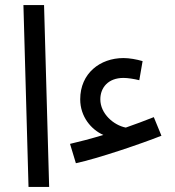

<svg xmlns="http://www.w3.org/2000/svg" viewBox="-20 -734 689 754"><path d="M92 0H173L153 -714H72ZM278 -93C366 -112 536 -170 614 -201L584 -274C549 -260 511 -246 474 -233C427 -242 374 -287 374 -344C374 -389 404 -428 465 -428C482 -428 507 -424 527 -419L540 -494C516 -501 488 -506 465 -506C373 -506 295 -446 295 -344C295 -276 338 -225 386 -204C336 -189 290 -177 255 -169Z"/></svg>

Font: Noto Sans Arabic
Style: Regular
Weight: 400
Designer: Monotype Design Team, Nadine Chahine, Nizar Qandah and Khaled Hosny
Foundry: Monotype Imaging Inc.
Version: Version 2.012